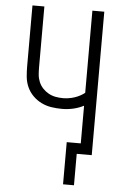

<svg xmlns="http://www.w3.org/2000/svg" viewBox="-60 -777 620 980"><g transform="rotate(5 250.0 -287.0)"><path d="M357 161H301V-55H373V-248Q348 -235 319.5 -228.5Q291 -222 262 -222Q235 -222 208 -226Q181 -230 156.5 -242Q132 -254 112.5 -273.5Q93 -293 82 -318Q71 -343 68.5 -370Q66 -397 66 -425V-735H127V-425Q127 -405 128.5 -386Q130 -367 137.5 -349Q145 -331 158 -317Q171 -303 188 -293.5Q205 -284 224 -280.5Q243 -277 262 -277Q292 -277 321 -286.5Q350 -296 373 -314V-735H434V0H357Z"/></g></svg>

Font: Iosevka Fixed SS04 Light
Style: Regular
Weight: 300
Monospace: yes
Designer: Belleve Invis
Foundry: Belleve Invis
Version: Version 32.5.0